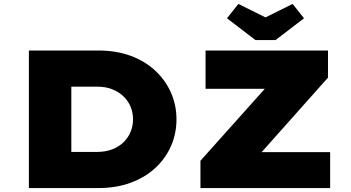

<svg xmlns="http://www.w3.org/2000/svg" viewBox="-20 -957 1785 977"><path d="M127 0V-700H480Q572 -700 645 -673Q718 -646 770 -597.5Q822 -549 850 -485.5Q878 -422 878 -350Q878 -277 850 -213.5Q822 -150 770 -102Q718 -54 644.5 -27Q571 0 480 0ZM343 -133 306 -184H475Q519 -184 553.5 -198Q588 -212 611 -235.5Q634 -259 645.5 -288.5Q657 -318 657 -350Q657 -382 645.5 -411.5Q634 -441 610.5 -464.5Q587 -488 553 -502Q519 -516 475 -516H303L343 -565ZM1000 0V-139L1424 -613L1530 -505H1026V-700H1649V-562L1226 -87L1120 -183H1660V0ZM1280 -753 1135 -864 1193 -937 1346 -861H1316L1469 -937L1527 -864L1382 -753Z"/></svg>

Font: Lexend Giga Black
Style: Regular
Weight: 900
Designer: Bonnie Shaver-Troup, Thomas Jockin
Foundry: Lexend
Version: Version 1.007